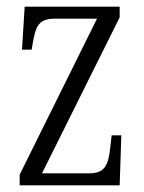

<svg xmlns="http://www.w3.org/2000/svg" viewBox="-20 -556 433 576"><path d="M39 0H339L344 -150H315L311 -115C305 -59 294 -36 247 -36H106L339 -504V-536H54L46 -407H75L78 -425C87 -478 96 -500 145 -500H271L39 -32Z"/></svg>

Font: Noto Serif Lao ExtraCondensed Light
Style: Regular
Weight: 300
Width: 2
Designer: Monotype Design Team
Foundry: Monotype Imaging Inc.
Version: Version 2.003